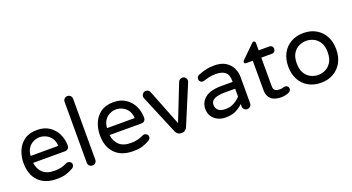

<svg xmlns="http://www.w3.org/2000/svg" viewBox="-50 -1325 3532 1925"><g transform="rotate(-20 1716.5 -362.5)"><path d="M307 10Q185 10 116.5 -59.5Q48 -129 48 -255Q48 -323 73 -383.5Q98 -444 151 -482Q204 -520 287 -520Q364 -520 417 -484.5Q470 -449 497.5 -392Q525 -335 525 -268Q525 -249 512.5 -236Q500 -223 479 -223H140Q148 -156 191 -115.5Q234 -75 315 -75Q360 -75 391 -83.5Q422 -92 450 -106Q458 -110 468 -110Q484 -110 496 -99Q508 -88 508 -71Q508 -59 500.5 -49.5Q493 -40 482 -34Q449 -15 410.5 -2.5Q372 10 307 10ZM140 -297H435Q432 -349 408.5 -381Q385 -413 352 -428Q319 -443 287 -443Q255 -443 222 -428Q189 -413 166 -381Q143 -349 140 -297Z M690 5Q671 5 658 -8Q645 -21 645 -40V-689Q645 -709 658 -722Q671 -735 690 -735Q710 -735 723 -722Q736 -709 736 -689V-40Q736 -21 723 -8Q710 5 690 5Z M1122 10Q1000 10 931.5 -59.5Q863 -129 863 -255Q863 -323 888 -383.5Q913 -444 966 -482Q1019 -520 1102 -520Q1179 -520 1232 -484.5Q1285 -449 1312.5 -392Q1340 -335 1340 -268Q1340 -249 1327.5 -236Q1315 -223 1294 -223H955Q963 -156 1006 -115.5Q1049 -75 1130 -75Q1175 -75 1206 -83.5Q1237 -92 1265 -106Q1273 -110 1283 -110Q1299 -110 1311 -99Q1323 -88 1323 -71Q1323 -59 1315.5 -49.5Q1308 -40 1297 -34Q1264 -15 1225.5 -2.5Q1187 10 1122 10ZM955 -297H1250Q1247 -349 1223.5 -381Q1200 -413 1167 -428Q1134 -443 1102 -443Q1070 -443 1037 -428Q1004 -413 981 -381Q958 -349 955 -297Z M1636 5Q1617 5 1602.5 -6Q1588 -17 1581 -32L1407 -448Q1402 -460 1402 -469Q1402 -488 1415 -501.5Q1428 -515 1447 -515Q1461 -515 1472.5 -507.5Q1484 -500 1488 -489L1641 -101L1794 -489Q1799 -500 1810.5 -507.5Q1822 -515 1835 -515Q1854 -515 1867 -501.5Q1880 -488 1880 -469Q1880 -460 1875 -448L1701 -32Q1694 -17 1679.5 -6Q1665 5 1646 5Z M2109 10Q2066 10 2028.5 -8Q1991 -26 1968.5 -59.5Q1946 -93 1946 -140Q1946 -211 2002.5 -256.5Q2059 -302 2176 -302H2297V-310Q2297 -377 2264 -405.5Q2231 -434 2163 -434Q2121 -434 2089.5 -426.5Q2058 -419 2030 -410Q2022 -408 2017 -408Q2002 -408 1991 -419Q1980 -430 1980 -446Q1980 -473 2006 -484Q2041 -499 2083.5 -509.5Q2126 -520 2179 -520Q2252 -520 2298 -491Q2344 -462 2366 -417Q2388 -372 2388 -323V-40Q2388 -21 2374.5 -8Q2361 5 2342 5Q2323 5 2310 -8Q2297 -21 2297 -40V-66Q2270 -38 2225 -14Q2180 10 2109 10ZM2143 -70Q2190 -70 2231 -93Q2272 -116 2297 -145V-229H2188Q2118 -229 2077.5 -211Q2037 -193 2037 -150Q2037 -118 2059.5 -94Q2082 -70 2143 -70Z M2705 10Q2687 10 2662.5 6.5Q2638 3 2614.5 -9.5Q2591 -22 2575 -49Q2559 -76 2559 -122V-432H2488Q2469 -432 2469 -451Q2469 -461 2478 -468L2614 -601Q2616 -603 2620.5 -606.5Q2625 -610 2631 -610Q2639 -610 2644.5 -604Q2650 -598 2650 -590V-510H2763Q2780 -510 2791 -499Q2802 -488 2802 -471Q2802 -455 2791 -443.5Q2780 -432 2763 -432H2650V-130Q2650 -101 2661 -88Q2672 -75 2687.5 -72.5Q2703 -70 2715 -70Q2739 -70 2750.5 -74.5Q2762 -79 2775 -79Q2789 -79 2800 -69Q2811 -59 2811 -43Q2811 -20 2788 -8Q2770 0 2749.5 5Q2729 10 2705 10Z M3129 10Q3052 10 2994 -23.5Q2936 -57 2904.5 -116.5Q2873 -176 2873 -255Q2873 -334 2904.5 -393.5Q2936 -453 2994 -486.5Q3052 -520 3129 -520Q3206 -520 3263.5 -486.5Q3321 -453 3353 -393.5Q3385 -334 3385 -255Q3385 -176 3353 -116.5Q3321 -57 3263.5 -23.5Q3206 10 3129 10ZM3129 -73Q3167 -73 3205 -91Q3243 -109 3268.5 -149.5Q3294 -190 3294 -256Q3294 -322 3268.5 -362Q3243 -402 3205 -419.5Q3167 -437 3129 -437Q3091 -437 3052.5 -419.5Q3014 -402 2989 -362Q2964 -322 2964 -256Q2964 -190 2989 -149.5Q3014 -109 3052.5 -91Q3091 -73 3129 -73Z"/></g></svg>

Font: Varela Round
Style: Regular
Weight: 400
Designer: Joe Prince, Avraham Cornfeld
Foundry: Joe Prince, Avraham Cornfeld
Version: Version 3.010; ttfautohint (v1.8.4.7-5d5b)